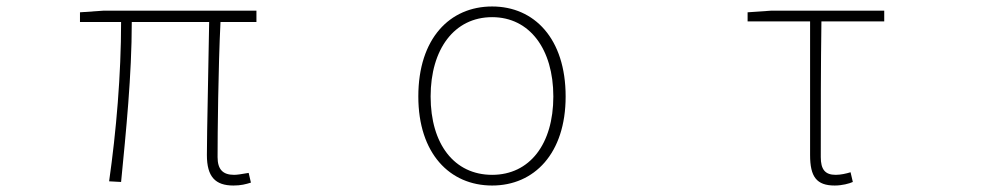

<svg xmlns="http://www.w3.org/2000/svg" viewBox="-20 -560 3040 593"><path d="M701 13C724 13 739 9 755 4L748 -26C725 -22 712 -20 703 -20C668 -20 652 -37 652 -75C652 -146 654 -351 661 -492H772V-527H299L227 -522V-492H354C354 -330 339 -154 317 0L354 2C369 -152 387 -327 387 -492H626C624 -355 619 -153 619 -81C619 -14 645 13 701 13Z M1500 13C1630 13 1727 -86 1727 -262C1727 -441 1630 -540 1500 -540C1369 -540 1272 -441 1272 -262C1272 -86 1369 13 1500 13ZM1500 -20C1383 -20 1310 -115 1310 -262C1310 -408 1383 -507 1500 -507C1616 -507 1689 -408 1689 -262C1689 -115 1616 -20 1500 -20Z M2558 13C2581 13 2603 7 2614 2L2607 -28C2594 -24 2577 -20 2561 -20C2528 -20 2515 -37 2515 -75C2515 -215 2515 -353 2517 -494H2711V-527H2361L2289 -522V-494H2482V-81C2482 -14 2502 13 2558 13Z"/></svg>

Font: Harano Aji Gothic TW ExtraLight
Style: Regular
Weight: 250
Foundry: Masamichi Hosoda
Version: HaranoAjiGothicTW-ExtraLight version 20230610;ttx 4.39.4